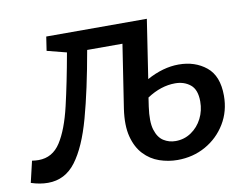

<svg xmlns="http://www.w3.org/2000/svg" viewBox="-105 -619 933 718"><g transform="rotate(-10 361.5 -260.0)"><path d="M727 -197Q727 -138 698.5 -91Q670 -44 622 -17Q574 10 515 10Q480 10 446.5 -1.5Q413 -13 388 -39.5Q363 -66 352 -108.5Q341 -151 350 -213L387 -454H253Q227 -306 198.5 -202.5Q170 -99 129 -44.5Q88 10 23 10Q-8 10 -41 -1L-22 -82Q-9 -80 3 -80Q56 -80 86.5 -127.5Q117 -175 137 -260.5Q157 -346 177 -458L103 -477L111 -530H493L459 -307Q521 -341 580 -341Q642 -341 684.5 -306.5Q727 -272 727 -197ZM443 -205Q435 -149 444.5 -118Q454 -87 474.5 -74Q495 -61 520 -61Q553 -61 579.5 -79Q606 -97 621 -126.5Q636 -156 636 -191Q636 -236 612.5 -255Q589 -274 555 -274Q501 -274 448 -239Z"/></g></svg>

Font: Bitter Medium
Style: Italic
Weight: 500
Italic angle: -9°
Designer: Sol Matas, and Bitter project Authors
Foundry: Sol Matas
Version: Version 2.001